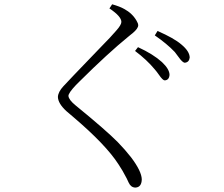

<svg xmlns="http://www.w3.org/2000/svg" viewBox="-20 -807 1040 892"><path d="M745.1 -433.6Q736.3 -433.6 718.8 -459Q707 -475.6 699.2 -484.4Q662.1 -529.3 607.4 -570.3L621.1 -587.9Q691.4 -555.7 732.4 -518.6Q767.6 -485.4 767.6 -459Q765.6 -434.6 745.1 -433.6ZM838.9 -515.6Q828.1 -515.6 809.6 -542Q797.9 -557.6 792 -565.4Q755.9 -603.5 699.2 -642.6L711.9 -663.1Q788.1 -629.9 822.3 -600.6Q861.3 -568.4 861.3 -539.1Q858.4 -517.6 838.9 -515.6ZM543.9 -705.1Q543.9 -730.5 490.2 -766.6Q489.3 -767.6 488.3 -767.6L501 -787.1Q538.1 -776.4 556.6 -765.6Q594.7 -745.1 614.3 -710.9Q622.1 -698.2 622.1 -689.5Q622.1 -674.8 596.7 -653.3Q593.8 -651.4 586.9 -645.5Q579.1 -639.6 576.2 -636.7Q481.4 -559.6 349.6 -428.7Q339.8 -418.9 333 -412.1Q297.9 -375 297.9 -361.3Q299.8 -342.8 331.1 -317.4Q474.6 -200.2 527.3 -146.5Q561.5 -111.3 588.9 -76.2Q637.7 -11.7 638.7 26.4Q637.7 63.5 608.4 64.5Q587.9 63.5 578.1 42Q575.2 36.1 568.4 21.5Q548.8 -16.6 530.3 -43.9Q471.7 -134.8 321.3 -262.7Q305.7 -276.4 288.1 -291Q250 -326.2 249 -356.4Q250 -379.9 274.4 -406.2Q289.1 -422.9 442.4 -582Q499 -639.6 519.5 -664.1Q543.9 -691.4 543.9 -705.1Z"/></svg>

Font: GenYoMin JP Light
Style: Regular
Weight: 300
Version: Version 1.001;PS 1;hotconv 16.6.51;makeotf.lib2.5.65220 DEVE